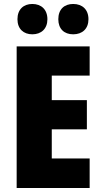

<svg xmlns="http://www.w3.org/2000/svg" viewBox="-20 -948 515 968"><path d="M68 -851C68 -802 99 -775 143 -775C188 -775 219 -803 219 -851C219 -900 188 -928 143 -928C99 -928 68 -901 68 -851ZM274 -851C274 -803 303 -775 349 -775C395 -775 426 -803 426 -851C426 -900 395 -928 349 -928C304 -928 274 -901 274 -851ZM432 0V-149H241V-296H418V-443H241V-567H432V-714H64V0Z"/></svg>

Font: Noto Sans Georgian Condensed Black
Style: Regular
Weight: 900
Width: 3
Designer: Monotype Design Team, Akaki Razmadze
Foundry: Google LLC
Version: Version 2.005